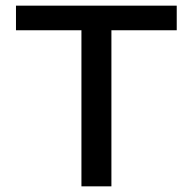

<svg xmlns="http://www.w3.org/2000/svg" viewBox="-20 -659 682 679"><path d="M268 0V-612.5H374V0ZM36.5 -552V-639H605V-552Z"/></svg>

Font: Anek Gujarati SemiExpanded Medium
Style: Regular
Weight: 500
Width: 6
Designer: Mrunmayee Ghaisas (Gujarati), Yesha Goshar (Latin)
Foundry: Ek Type
Version: Version 1.003